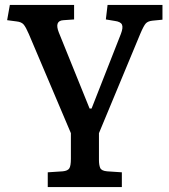

<svg xmlns="http://www.w3.org/2000/svg" viewBox="-20 -541 685 780"><path d="M174 219V159L235 155Q255 153 261.5 143Q268 133 268 104V0L97 -403Q85 -431 76 -441.5Q67 -452 47 -454L9 -459L20 -521H281V-462L238 -459Q200 -457 219 -409L344 -100H352L471 -403Q481 -429 475.5 -441Q470 -453 446 -456L410 -462L417 -521H640V-461L599 -457Q581 -455 572.5 -446Q564 -437 550 -404L382 0V109Q382 129 387 141Q392 153 415 155L475 159V219Z"/></svg>

Font: Literata 7pt Medium
Style: Regular
Weight: 500
Designer: Latin by Veronika Burian and Jose Scaglione. Greek by Irene Vlachou. Cyrillic by Vera Evstafieva.
Foundry: TypeTogether
Version: Version 3.002